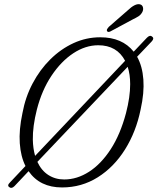

<svg xmlns="http://www.w3.org/2000/svg" viewBox="-20 -891 760 927"><path d="M25.5 13Q12.5 5 28 -10L103 -89.5Q80 -135 75.5 -199.5Q71 -264 88.5 -345.5Q102.5 -422 137.5 -488.2Q172.5 -554.5 223 -604.5Q273.5 -654.5 335 -682.8Q396.5 -711 464 -711Q570 -711 625.5 -641.5L689 -708.5Q703.5 -723.5 714 -714.5Q726.5 -706 712.5 -691L642 -617Q667.5 -571.5 672.2 -507.2Q677 -443 659 -362.5Q637 -254.5 583.5 -169.2Q530 -84 452 -35Q374 14 279.5 14Q172.5 14 118 -64.5L50 7.5Q36 21.5 25.5 13ZM138.5 -216.5Q139.5 -173.5 149.5 -138.5L584 -597.5Q544.5 -672.5 454.5 -672.5Q392.5 -672.5 333.8 -633.8Q275 -595 228.5 -525.2Q182 -455.5 158 -362Q137.5 -281 138.5 -216.5ZM290 -24.5Q352 -24.5 410 -61.8Q468 -99 514.5 -170.5Q561 -242 588.5 -345.5Q608.5 -422.5 608.5 -484.5Q608.5 -531.5 596.5 -568.5L160.5 -109.5Q179.5 -68 213.2 -46.2Q247 -24.5 290 -24.5ZM595 -839.5Q633 -876 656 -870Q667.5 -867 670.2 -855.5Q673 -844 667 -832.5Q659.5 -819 648.2 -812Q637 -805 619.5 -796.5L512.5 -739Q500.5 -733.5 496.5 -741.5Q494.5 -746 497.5 -751Q500.5 -756 505 -761Z"/></svg>

Font: Fraunces 144pt S100 Light
Style: Italic
Weight: 300
Italic angle: -16°
Version: Version 1.000; ttfautohint (v1.8.3)